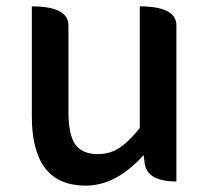

<svg xmlns="http://www.w3.org/2000/svg" viewBox="-20 -570 660 603"><path d="M249 13Q80 13 80 -204V-550Q195 -550 195 -490V-218Q195 -148 216 -117Q238 -86 287 -86Q325 -86 354 -105Q384 -124 419 -168V-550Q534 -550 534 -490V0Q440 0 434 -60L431 -83Q345 13 249 13Z"/></svg>

Font: Swei Half Moon CJK SC
Style: Medium
Weight: 500
Version: Version 2.071